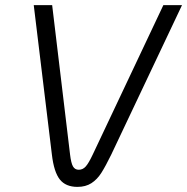

<svg xmlns="http://www.w3.org/2000/svg" viewBox="-20 -720 732 751"><path d="M183 -115 112 -700H184L254 -116Q258 -82 265.5 -69Q273 -56 288 -56Q304 -56 315.5 -69Q327 -82 343 -116L619 -700H692L415 -115Q393 -70 376.5 -44Q360 -18 337.5 -3.5Q315 11 283 11Q237 11 214 -18Q191 -47 183 -115Z"/></svg>

Font: KoHo
Style: Italic
Weight: 400
Italic angle: -10°
Designer: Cadson Demak & Katatrad Team
Foundry: Cadson Demak Co.,Ltd.
Version: Version 1.000